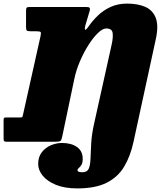

<svg xmlns="http://www.w3.org/2000/svg" viewBox="-67 -789 910 1069"><path d="M98 -750H413.5Q427 -750 431.2 -746.2Q435.5 -742.5 433 -731L407.5 -645Q403 -626.5 407.2 -623.8Q411.5 -621 425.5 -641Q447.5 -673 477.8 -702.2Q508 -731.5 548.5 -750.2Q589 -769 641 -769Q699.5 -769 741.2 -751Q783 -733 800 -689.8Q817 -646.5 800.5 -571L676.5 0Q659 81 624 139.2Q589 197.5 526.2 228.8Q463.5 260 363.5 260Q293 260 244.2 240Q195.5 220 170.5 188.8Q145.5 157.5 145.5 124Q145.5 85 165.5 59Q185.5 33 216 20Q246.5 7 278.5 7Q329.5 7 361.5 29.5Q393.5 52 393.5 95Q393.5 118 386.2 129.2Q379 140.5 371.8 146.2Q364.5 152 364.5 159Q364.5 170 391.5 170Q418 170 426.8 150.8Q435.5 131.5 436.8 95.5Q438 59.5 440.8 9.2Q443.5 -41 457.5 -103L554.5 -540Q563.5 -580 560.2 -605.2Q557 -630.5 524.5 -630.5Q504.5 -630.5 478.2 -605.2Q452 -580 425.8 -538.8Q399.5 -497.5 378.2 -448Q357 -398.5 347 -350.5L278.5 -24Q275 -8.5 269 -4.2Q263 0 244.5 0H-30.5Q-40.5 0 -43.8 -3Q-47 -6 -47 -17V-120Q-47 -128.5 -45 -131.8Q-43 -135 -35 -135H44.5Q56 -135 57.5 -138Q59 -141 61 -150L158.5 -587Q162.5 -605 159.5 -610Q156.5 -615 133 -615H101.5Q86 -615 82 -619.5Q78 -624 78 -639V-728Q78 -742 81.2 -746Q84.5 -750 98 -750Z"/></svg>

Font: Besley* Narrow Fatface
Style: Italic
Weight: 900
Width: 4
Italic angle: -13°
Designer: Owen Earl
Foundry: indestructible type*
Version: Version 3.000; ttfautohint (v1.8.3)